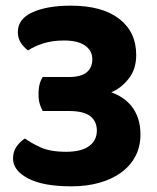

<svg xmlns="http://www.w3.org/2000/svg" viewBox="-20 -643 556 678"><path d="M230 -623Q341 -623 401 -576.5Q461 -530 461 -449Q461 -398 434 -364.5Q407 -331 373 -317Q393 -310 411.5 -298Q430 -286 444.5 -268Q459 -250 467.5 -225Q476 -200 476 -168Q476 -125 458 -91Q440 -57 407.5 -33.5Q375 -10 330.5 2.5Q286 15 232 15Q132 15 79 -13Q26 -41 26 -83Q26 -108 38.5 -125.5Q51 -143 68 -154Q88 -139 122.5 -123Q157 -107 213 -107Q267 -107 294.5 -127Q322 -147 322 -182Q322 -214 299 -232.5Q276 -251 223 -251H131Q125 -261 120.5 -275.5Q116 -290 116 -310Q116 -331 120 -346Q124 -361 131 -371H222Q266 -371 286 -387.5Q306 -404 306 -434Q306 -464 280.5 -482Q255 -500 206 -500Q164 -500 132 -489.5Q100 -479 79 -465Q64 -476 53.5 -492Q43 -508 43 -530Q43 -576 94.5 -599.5Q146 -623 230 -623Z"/></svg>

Font: Baloo Chettan 2
Style: Bold
Weight: 700
Designer: Maithili Shingre, Unnati Kotecha and Ek Type
Foundry: Ek Type
Version: Version 1.640;hotconv 1.0.111;makeotfexe 2.5.65597; ttfautoh